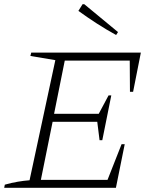

<svg xmlns="http://www.w3.org/2000/svg" viewBox="-23 -896 723 916"><path d="M-3 0 0 -15Q32 -24 61.5 -29Q91 -34 118 -36L241 -609L122 -629L126 -645H649L612 -458H597L596 -607H286L235 -353H448L495 -441H508L465 -227H452L441 -315H228L172 -38H490L557 -208H572L530 0ZM531 -729Q482 -756 438 -784.5Q394 -813 351 -844L371 -876H379L540 -743Z"/></svg>

Font: Piazzolla SC ExtraLight
Style: Italic
Weight: 200
Italic angle: -11.3°
Designer: Juan Pablo del Peral
Foundry: Huerta Tipografica
Version: Version 1.330